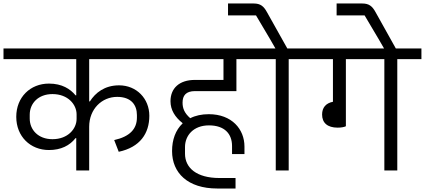

<svg xmlns="http://www.w3.org/2000/svg" viewBox="-40 -975 2430 1098"><path d="M396 0H470V-250C470 -352 543 -421 630 -421C711 -421 743 -374 743 -317V-303C743 -238 703 -194 613 -174L639 -107C761 -133 814 -212 814 -313C814 -411 741 -487 641 -487C558 -487 505 -444 474 -395H470V-637H877V-698H-20V-637H396V-430H392C362 -466 315 -497 240 -497C133 -497 53 -419 53 -307C53 -195 133 -117 240 -117C309 -117 359 -143 392 -185H396ZM260 -179C178 -179 130 -233 130 -297V-319C130 -383 178 -437 260 -437C349 -437 398 -377 398 -321V-295C398 -239 349 -179 260 -179Z M1202 103H1307V43H1215C1084 43 1018 -15 1018 -96V-134C1018 -200 1066 -258 1155 -258C1245 -258 1287 -209 1287 -140V-94H1358V-137C1358 -236 1286 -322 1154 -322C1113 -322 1077 -314 1048 -299C1015 -328 1004 -355 1004 -388C1004 -428 1023 -454 1075 -454H1312V-637H1439V-698H837V-637H1238V-518H1075C985 -518 935 -470 935 -396C935 -346 961 -305 1004 -271V-269C964 -231 944 -176 944 -111C944 14 1034 103 1202 103Z M1537 0H1611V-637H1749V-698H1603L1487 -905C1468 -940 1449 -955 1411 -955H1264V-887H1424L1504 -752L1535 -698H1399V-637H1537Z M1891 -245C1910 -245 1928 -248 1938 -253V-637H2158V0H2232V-637H2370V-698H1709V-637H1864V-393C1823 -385 1802 -359 1802 -320C1802 -273 1832 -245 1891 -245Z M2173 -669H2228V-690L2108 -905C2089 -940 2070 -955 2032 -955H1885V-887H2045L2125 -752Z"/></svg>

Font: IBM Plex Devanagari
Style: Regular
Weight: 400
Designer: Mike Abbink, Paul van der Laan, Pieter van Rosmalen, Erin McLaughlin
Foundry: Bold Monday
Version: Version 1.0